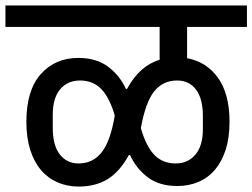

<svg xmlns="http://www.w3.org/2000/svg" viewBox="-40 -718 928 706"><path d="M250 -32Q207 -32 171.5 -47.5Q136 -63 110.5 -93Q85 -123 71 -167.5Q57 -212 57 -270Q57 -386 110 -445.5Q163 -505 248 -505Q314 -505 357 -473Q400 -441 423 -391H427Q474 -477 547 -498V-619H-20V-698H868V-619H648V-504Q719 -491 761.5 -432Q804 -373 804 -270Q804 -212 790 -168Q776 -124 750.5 -94Q725 -64 689.5 -49Q654 -34 612 -34Q546 -34 503.5 -66Q461 -98 438 -148H434Q399 -85 354.5 -58.5Q310 -32 250 -32ZM249 -117Q301 -117 333.5 -157.5Q366 -198 382 -293Q363 -359 332.5 -390.5Q302 -422 254 -422Q209 -422 181.5 -390Q154 -358 154 -296V-249Q154 -183 180 -150Q206 -117 249 -117ZM606 -117Q651 -117 678.5 -149.5Q706 -182 706 -243V-290Q706 -356 680.5 -389Q655 -422 611 -422Q559 -422 527 -382Q495 -342 478 -247Q497 -180 527.5 -148.5Q558 -117 606 -117Z"/></svg>

Font: IBM Plex Sans Devanagari Medium
Style: Regular
Weight: 500
Designer: Mike Abbink, Paul van der Laan, Pieter van Rosmalen, Erin McLaughlin
Foundry: Bold Monday
Version: Version 1.1